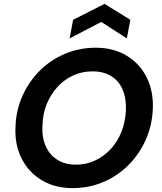

<svg xmlns="http://www.w3.org/2000/svg" viewBox="-20 -958 833 990"><path d="M354 12Q263 12 195 -29Q127 -70 91 -141.5Q55 -213 60 -306Q63 -391 96.5 -465Q130 -539 186 -594.5Q242 -650 316 -681Q390 -712 474 -712Q565 -712 633 -671Q701 -630 736.5 -558.5Q772 -487 768 -395Q764 -309 730.5 -235Q697 -161 641 -105.5Q585 -50 511.5 -19Q438 12 354 12ZM372 -109Q424 -109 469.5 -130Q515 -151 550 -188.5Q585 -226 605.5 -276.5Q626 -327 629 -387Q632 -449 613 -494.5Q594 -540 554.5 -565Q515 -590 456 -590Q404 -590 358.5 -569.5Q313 -549 278 -511.5Q243 -474 222 -424Q201 -374 199 -314Q195 -252 215 -206Q235 -160 275 -134.5Q315 -109 372 -109ZM339 -760 357 -856 519 -938 652 -856 634 -760 502 -845Z"/></svg>

Font: DM Sans
Style: Bold Italic
Weight: 700
Italic angle: -10°
Designer: Colophon Foundry, Jonny Pinhorn
Foundry: Colophon Foundry
Version: Version 4.004;gftools[0.9.30]